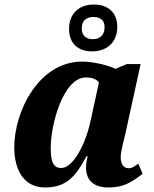

<svg xmlns="http://www.w3.org/2000/svg" viewBox="-20 -818 681 848"><path d="M386 -591C448 -591 498 -627 498 -700C498 -766 453 -798 395 -798C333 -798 285 -762 285 -690C285 -623 329 -591 386 -591ZM389 -645C363 -645 341 -659 341 -692C341 -730 365 -743 393 -743C420 -743 442 -731 442 -698C442 -660 418 -645 389 -645ZM178 10C275 10 315 -40 362 -128H367C362 -107 360 -92 360 -78C360 -17 399 10 459 10C539 10 575 -26 610 -50L591 -95C573 -84 566 -75 548 -75C527 -75 513 -91 513 -125C513 -149 529 -206 533 -224L601 -535H540L490 -514C460 -529 393 -546 343 -546C150 -546 43 -324 43 -168C43 -60 91 10 178 10ZM251 -76C224 -76 204 -89 204 -164C204 -271 260 -476 360 -476C382 -476 405 -470 417 -454L382 -293C358 -176 301 -76 251 -76Z"/></svg>

Font: Noto Serif SemiCondensed Extra
Style: Italic
Weight: 800
Width: 4
Italic angle: -12°
Designer: Monotype Design Team
Foundry: Monotype Imaging Inc.
Version: Version 1.901